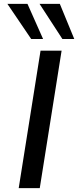

<svg xmlns="http://www.w3.org/2000/svg" viewBox="-20 -965 401 985"><path d="M76 0 188 -705H296L184 0ZM300 -765 183 -945H287L361 -765ZM140 -765 18 -945H121L201 -765Z"/></svg>

Font: Nunito Sans 10pt Expanded Medium
Style: Italic
Weight: 500
Width: 7
Italic angle: -9°
Designer: Vernon Adams
Foundry: Vernon Adams
Version: Version 3.101;gftools[0.9.27]